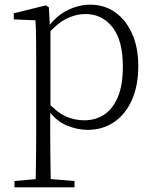

<svg xmlns="http://www.w3.org/2000/svg" viewBox="-20 -542 664 822"><path d="M42 260V233L154 223H175L299 233V260ZM132 260Q133 229 133.5 189.5Q134 150 134.5 108.5Q135 67 135 32V-278Q135 -330 134.5 -374Q134 -418 132 -455L39 -459V-485L176 -519L189 -511L194 -425L196 -420V-80L195 -71V32Q195 66 195.5 107.5Q196 149 196.5 189Q197 229 198 260ZM355 14Q312 14 266.5 -4.5Q221 -23 182 -75H169L181 -108Q222 -62 260 -44.5Q298 -27 342 -27Q387 -27 424 -50Q461 -73 483.5 -124Q506 -175 506 -257Q506 -369 461.5 -425.5Q417 -482 346 -482Q306 -482 265.5 -462.5Q225 -443 178 -389L169 -420H181Q221 -475 269.5 -498.5Q318 -522 366 -522Q427 -522 473 -489.5Q519 -457 545.5 -398Q572 -339 572 -259Q572 -175 544.5 -113.5Q517 -52 468 -19Q419 14 355 14Z"/></svg>

Font: Early Summer Mincho VF
Style: Regular
Weight: 250
Designer: GuiWonder
Version: Version 1.002